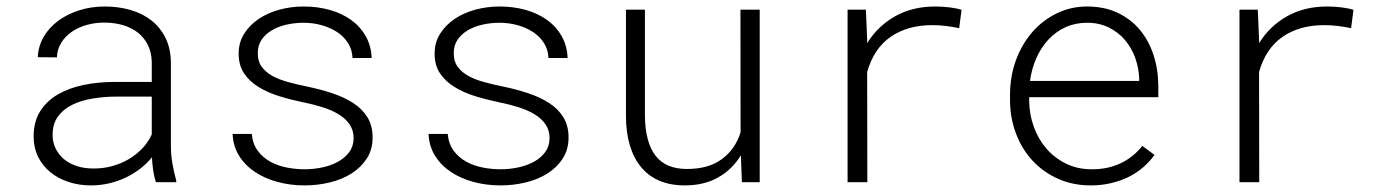

<svg xmlns="http://www.w3.org/2000/svg" viewBox="-20 -558 4241 588"><path d="M457.5 0Q452.1 -16.1 449.2 -35.9Q446.3 -55.7 445.3 -76.2Q430.2 -57.6 410.2 -42Q390.1 -26.4 366.5 -14.9Q342.8 -3.4 315.4 3.2Q288.1 9.8 258.3 9.8Q221.2 9.8 189.2 -1Q157.2 -11.7 133.5 -31.2Q109.9 -50.8 96.4 -78.4Q83 -106 83 -140.1Q83 -185.5 103 -217.3Q123 -249 157.2 -268.8Q191.4 -288.6 236.3 -297.9Q281.2 -307.1 330.6 -307.1H444.8V-367.2Q444.3 -397 433.1 -419.7Q421.9 -442.4 402.6 -457.8Q383.3 -473.1 356.7 -481Q330.1 -488.8 298.8 -488.8Q270.5 -488.8 244.9 -481.4Q219.2 -474.1 199.5 -460.4Q179.7 -446.8 167.5 -427Q155.3 -407.2 154.3 -382.3L95.7 -382.8Q97.2 -416.5 113.5 -444.8Q129.9 -473.1 157.7 -493.9Q185.5 -514.6 222.4 -526.4Q259.3 -538.1 301.3 -538.1Q343.3 -538.1 380.1 -527.3Q417 -516.6 444.1 -495.1Q471.2 -473.6 487.1 -441.4Q502.9 -409.2 503.4 -366.2V-110.4Q503.4 -84 508.1 -57.1Q512.7 -30.3 519.5 -5.9L520 0ZM264.6 -42Q295.4 -41.5 323.5 -49.3Q351.6 -57.1 375 -71Q398.4 -85 416.5 -104.2Q434.6 -123.5 444.8 -146.5V-262.2H338.4Q299.8 -262.2 264.2 -256.3Q228.5 -250.5 201.2 -237.1Q173.8 -223.6 157.5 -201.2Q141.1 -178.7 141.1 -145Q141.1 -121.1 150.9 -102.1Q160.6 -83 177.2 -69.6Q193.8 -56.2 216.3 -49.1Q238.8 -42 264.6 -42Z M1063 -134.3Q1063 -158.7 1050.8 -176.8Q1038.6 -194.8 1017.3 -207.8Q996.1 -220.7 968.3 -229.5Q940.4 -238.3 909.2 -244.6Q871.1 -252.4 835.4 -263.4Q799.8 -274.4 772 -291.5Q744.1 -308.6 727.5 -333.3Q710.9 -357.9 710.9 -394Q710.9 -428.2 728 -455.1Q745.1 -481.9 772.9 -500.5Q800.8 -519 836.4 -528.6Q872.1 -538.1 909.7 -538.1Q952.6 -538.1 990 -527.6Q1027.3 -517.1 1055.4 -496.8Q1083.5 -476.6 1100.1 -447.3Q1116.7 -418 1118.2 -380.4H1059.6Q1058.6 -405.8 1045.9 -426Q1033.2 -446.3 1012.2 -460Q991.2 -473.6 964.6 -481Q938 -488.3 909.7 -488.3Q883.3 -488.3 858.2 -482.7Q833 -477.1 813.2 -465.6Q793.5 -454.1 781.5 -436.8Q769.5 -419.4 769.5 -396Q769 -371.1 781 -354.2Q793 -337.4 813.5 -325.9Q834 -314.5 861.6 -306.9Q889.2 -299.3 920.4 -293Q960.4 -284.7 996.8 -272.7Q1033.2 -260.7 1061 -242.9Q1088.9 -225.1 1105 -199.2Q1121.1 -173.3 1121.1 -137.2Q1121.1 -100.1 1103.3 -72.5Q1085.4 -44.9 1056.4 -26.6Q1027.3 -8.3 990 0.7Q952.6 9.8 913.1 9.8Q868.7 9.8 829.3 -1Q790 -11.7 760 -32Q730 -52.2 711.9 -81.5Q693.8 -110.8 692.4 -147.9H751Q753.9 -116.7 769.8 -95.7Q785.6 -74.7 808.8 -62.3Q832 -49.8 859.4 -44.7Q886.7 -39.6 913.1 -39.6Q939.9 -39.6 966.6 -45.2Q993.2 -50.8 1014.4 -62.3Q1035.6 -73.7 1049.1 -91.6Q1062.5 -109.4 1063 -134.3Z M1663.1 -134.3Q1663.1 -158.7 1650.9 -176.8Q1638.7 -194.8 1617.4 -207.8Q1596.2 -220.7 1568.4 -229.5Q1540.5 -238.3 1509.3 -244.6Q1471.2 -252.4 1435.5 -263.4Q1399.9 -274.4 1372.1 -291.5Q1344.2 -308.6 1327.6 -333.3Q1311 -357.9 1311 -394Q1311 -428.2 1328.1 -455.1Q1345.2 -481.9 1373 -500.5Q1400.9 -519 1436.5 -528.6Q1472.2 -538.1 1509.8 -538.1Q1552.7 -538.1 1590.1 -527.6Q1627.4 -517.1 1655.5 -496.8Q1683.6 -476.6 1700.2 -447.3Q1716.8 -418 1718.3 -380.4H1659.7Q1658.7 -405.8 1646 -426Q1633.3 -446.3 1612.3 -460Q1591.3 -473.6 1564.7 -481Q1538.1 -488.3 1509.8 -488.3Q1483.4 -488.3 1458.3 -482.7Q1433.1 -477.1 1413.3 -465.6Q1393.6 -454.1 1381.6 -436.8Q1369.6 -419.4 1369.6 -396Q1369.1 -371.1 1381.1 -354.2Q1393.1 -337.4 1413.6 -325.9Q1434.1 -314.5 1461.7 -306.9Q1489.3 -299.3 1520.5 -293Q1560.5 -284.7 1596.9 -272.7Q1633.3 -260.7 1661.1 -242.9Q1689 -225.1 1705.1 -199.2Q1721.2 -173.3 1721.2 -137.2Q1721.2 -100.1 1703.4 -72.5Q1685.5 -44.9 1656.5 -26.6Q1627.4 -8.3 1590.1 0.7Q1552.7 9.8 1513.2 9.8Q1468.8 9.8 1429.4 -1Q1390.1 -11.7 1360.1 -32Q1330.1 -52.2 1312 -81.5Q1293.9 -110.8 1292.5 -147.9H1351.1Q1354 -116.7 1369.9 -95.7Q1385.7 -74.7 1408.9 -62.3Q1432.1 -49.8 1459.5 -44.7Q1486.8 -39.6 1513.2 -39.6Q1540 -39.6 1566.7 -45.2Q1593.3 -50.8 1614.5 -62.3Q1635.7 -73.7 1649.2 -91.6Q1662.6 -109.4 1663.1 -134.3Z M2249 -82.5Q2222.7 -39.1 2179.4 -14.6Q2136.2 9.8 2077.1 9.8Q2033.2 9.8 1999.8 -4.4Q1966.3 -18.6 1943.6 -45.9Q1920.9 -73.2 1908.9 -112.8Q1897 -152.3 1897 -203.1V-528.3H1955.1V-202.1Q1956.1 -122.6 1987.3 -81.5Q2018.6 -40.5 2084 -40.5Q2149.9 -40.5 2190.9 -70.8Q2231.9 -101.1 2248 -152.8L2247.6 -528.3H2306.6V0H2252Z M2844.2 -538.1Q2866.2 -538.1 2888.2 -535.4Q2910.2 -532.7 2924.8 -527.8L2917.5 -471.7Q2897 -476.1 2876.5 -478.5Q2856 -481 2834.5 -481Q2760.3 -481 2708.5 -445.8Q2656.7 -410.6 2635.7 -337.9L2636.2 0H2575.7V-528.3H2631.8L2635.7 -436.5V-425.8Q2668 -478 2721.2 -508.1Q2774.4 -538.1 2844.2 -538.1Z M3320.3 9.8Q3265.1 9.8 3219.7 -10.7Q3174.3 -31.2 3141.8 -66.4Q3109.4 -101.6 3091.6 -148.7Q3073.7 -195.8 3073.2 -249V-270Q3073.7 -326.7 3092 -375.5Q3110.4 -424.3 3142.1 -460.4Q3173.8 -496.6 3216.8 -517.3Q3259.8 -538.1 3309.1 -538.1Q3361.8 -538.1 3402.3 -519Q3442.9 -500 3470.5 -467Q3498 -434.1 3512.5 -390.1Q3526.9 -346.2 3527.3 -295.9V-260.3H3131.8V-249Q3132.3 -207.5 3146 -169.7Q3159.7 -131.8 3184.6 -103Q3209.5 -74.2 3244.6 -56.9Q3279.8 -39.6 3322.8 -39.6Q3371.6 -39.1 3411.1 -57.6Q3450.7 -76.2 3478.5 -111.3L3515.6 -83.5Q3501 -63 3481 -45.7Q3460.9 -28.3 3436.3 -16.1Q3411.6 -3.9 3382.3 2.9Q3353 9.8 3320.3 9.8ZM3309.1 -488.3Q3273.4 -488.3 3243.7 -474.9Q3213.9 -461.4 3191.4 -437.5Q3168.9 -413.6 3154.3 -381.1Q3139.6 -348.6 3134.3 -310.1H3468.8V-316.4Q3467.8 -349.1 3456.8 -380.1Q3445.8 -411.1 3425.5 -435.1Q3405.3 -459 3376 -473.6Q3346.7 -488.3 3309.1 -488.3Z M4044.4 -538.1Q4066.4 -538.1 4088.4 -535.4Q4110.4 -532.7 4125 -527.8L4117.7 -471.7Q4097.2 -476.1 4076.7 -478.5Q4056.2 -481 4034.7 -481Q3960.4 -481 3908.7 -445.8Q3856.9 -410.6 3835.9 -337.9L3836.4 0H3775.9V-528.3H3832L3835.9 -436.5V-425.8Q3868.2 -478 3921.4 -508.1Q3974.6 -538.1 4044.4 -538.1Z"/></svg>

Font: TypoPRO Roboto Mono
Style: Regular
Weight: 300
Designer: Google
Version: Version 2.000986; 2015; ttfautohint (v1.3)